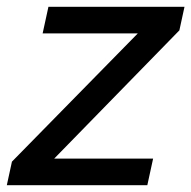

<svg xmlns="http://www.w3.org/2000/svg" viewBox="-57 -543 561 563"><path d="M-22 -69 347 -445H68L85 -523H484L469 -454L102 -78H392L375 0H-37Z"/></svg>

Font: Raleway SemiBold
Style: Italic
Weight: 600
Italic angle: -12°
Designer: Matt McInerney, Pablo Impallari, Rodrigo Fuenzalida
Foundry: Matt McInerney, Pablo Impallari, Rodrigo Fuenzalida
Version: Version 4.026